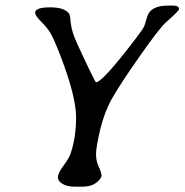

<svg xmlns="http://www.w3.org/2000/svg" viewBox="-20 -686 674 701"><path d="M330.6 -385.7Q354 -385.7 476.1 -545.9Q502.4 -580.6 506.1 -589.6Q509.8 -598.6 514.9 -616.9Q520 -635.3 526.9 -643.1Q545.9 -665.5 592.8 -665.5H612.8Q633.8 -665.5 633.8 -652.8Q633.8 -646.5 585.4 -604Q562 -583.5 488.8 -478.8Q415.5 -374 388.2 -325Q360.8 -275.9 345.7 -212.2Q330.6 -148.4 330.6 -123.3Q330.6 -98.1 340.6 -76.9Q350.6 -55.7 350.6 -44.9Q350.6 -34.2 331.8 -19.3Q313 -4.4 280.8 -4.4H253.9Q226.1 -4.4 208.7 -14.4Q191.4 -24.4 191.4 -38.8Q191.4 -53.2 211.7 -80.8Q231.9 -108.4 237.3 -124Q257.8 -183.1 257.8 -258.1Q257.8 -333 200.7 -482.4Q177.2 -543 164.6 -564.5Q151.9 -585.9 130.1 -607.2Q108.4 -628.4 108.4 -639.6Q108.4 -659.2 163.1 -659.2Q217.8 -659.2 233.4 -634.3Q235.8 -630.4 238.5 -601.1Q241.2 -571.8 261.2 -527.8Q326.7 -385.7 330.6 -385.7Z"/></svg>

Font: Averia Libre Light
Style: Italic
Weight: 300
Italic angle: -8.5°
Version: Version 1.002